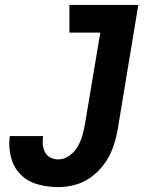

<svg xmlns="http://www.w3.org/2000/svg" viewBox="-20 -755 616 783"><path d="M218 8Q254 8 290.5 -2.5Q327 -13 358 -37.5Q389 -62 410.5 -94Q432 -126 443.5 -161.5Q455 -197 461 -233L544 -735H263V-622H389L327 -252Q323 -228 316.5 -204.5Q310 -181 297.5 -158.5Q285 -136 263.5 -120.5Q242 -105 218 -105Q201 -105 186 -112.5Q171 -120 163.5 -134.5Q156 -149 154.5 -166Q153 -183 156 -200H20Q14 -157 24.5 -115Q35 -73 63.5 -44Q92 -15 133 -3.5Q174 8 218 8Z"/></svg>

Font: Iosevka Sparkle XBdObl
Style: Regular
Weight: 800
Italic angle: -9°
Designer: Belleve Invis
Foundry: Belleve Invis
Version: Version 4.5.0; ttfautohint (v1.8.3)